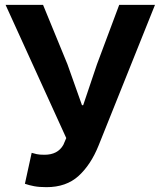

<svg xmlns="http://www.w3.org/2000/svg" viewBox="-20 -760 661 794"><path d="M172 14Q142 14 121 10Q100 6 83 0L111 -128Q121 -125 132 -122.5Q143 -120 164 -120Q219 -120 242 -161L254 -189L3 -740H158L259 -494L319 -325H324L381 -494L473 -740H621L388 -159Q356 -79 305 -32.5Q254 14 172 14Z"/></svg>

Font: SpoqaHanSansJP-Bold
Style: Regular
Weight: 700
Designer: [Source Han Sans]
Ryoko NISHIZUKA  (kana & ideographs); Paul D. Hunt (Latin, Greek & Cyrillic); Wenlong ZHANG  (bopomofo
Foundry: Spoqa (http://bi.spoqa.com)
Version: Version 1.002.20150607